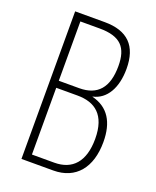

<svg xmlns="http://www.w3.org/2000/svg" viewBox="-134 -793 709 873"><g transform="rotate(20 220.0 -357.0)"><path d="M220 -714H77V0H231C340 0 401 -76 401 -199C401 -295 364 -356 284 -376V-377C349 -391 386 -456 386 -548C386 -659 331 -714 220 -714ZM214 -392H115V-679H208C311 -679 347 -636 347 -547C347 -443 302 -392 214 -392ZM115 -358H218C303 -358 361 -316 361 -200C361 -89 310 -35 223 -35H115Z"/></g></svg>

Font: Noto Sans ExtraCondensed ExtraLight
Style: Regular
Weight: 200
Width: 2
Designer: Monotype Design Team
Foundry: Monotype Imaging Inc.
Version: Version 2.013